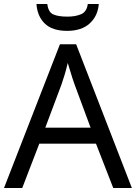

<svg xmlns="http://www.w3.org/2000/svg" viewBox="-20 -938 679 958"><path d="M545 0 459 -221H176L91 0H0L279 -717H360L638 0ZM352 -517Q349 -525 342 -546Q335 -567 328.5 -589.5Q322 -612 318 -624Q311 -593 302 -563.5Q293 -534 287 -517L206 -301H432ZM473 -918Q468 -858 427.5 -821Q387 -784 315 -784Q241 -784 203.5 -820.5Q166 -857 162 -918H216Q221 -877 246 -866Q271 -855 317 -855Q356 -855 384.5 -867Q413 -879 418 -918Z"/></svg>

Font: Noto Kufi Arabic
Style: Regular
Weight: 400
Designer: Monotype Design Team, David Williams, Khaled Hosny
Foundry: Google LLC
Version: Version 2.109; ttfautohint (v1.8.4.7-5d5b)